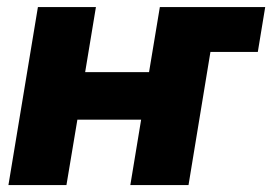

<svg xmlns="http://www.w3.org/2000/svg" viewBox="-20 -536 788 556"><path d="M257.8 -515.6 226.6 -327.1H411.6L442.9 -515.6H748L726.6 -385.7H589.4L525.9 0H357.4L388.7 -189.5H204.1L172.4 0H4.4L89.8 -515.6Z"/></svg>

Font: Inter Display ExtraBold
Style: Italic
Weight: 800
Italic angle: -9.39999°
Designer: Rasmus Andersson
Foundry: rsms
Version: Version 4.000;git-a52131595